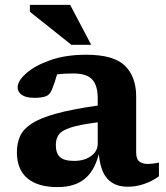

<svg xmlns="http://www.w3.org/2000/svg" viewBox="-20 -752 676 784"><path d="M502 10.5Q449 10.5 419.5 -21Q390 -52.5 383.5 -123Q365.5 -53 324.5 -20.5Q283.5 12 215 12Q134.5 12 91.8 -24Q49 -60 49 -130.5Q49 -166.5 61.8 -195.5Q74.5 -224.5 109.2 -247.2Q144 -270 209 -288Q274 -306 379 -321V-350.5Q379 -403 356.5 -427.5Q334 -452 278 -452Q258 -452 242 -451Q226 -450 213 -448.5Q204 -415.5 192.5 -387Q184 -365 167 -358.8Q150 -352.5 120 -352.5Q85.5 -352.5 68.8 -364.8Q52 -377 52 -395.5Q52 -421.5 86.8 -452.5Q121.5 -483.5 184.5 -506Q247.5 -528.5 332 -528.5Q445 -528.5 490.5 -483.2Q536 -438 536 -358.5V-130Q536 -103.5 548.2 -93Q560.5 -82.5 584.5 -82.5Q601.5 -82.5 629 -88V-32Q601.5 -12 568.5 -0.8Q535.5 10.5 502 10.5ZM208 -160Q208 -126 225 -110.5Q242 -95 282.5 -95Q324.5 -95 351.8 -114.8Q379 -134.5 379 -165V-252.5Q304.5 -243 268 -231Q231.5 -219 219.8 -202Q208 -185 208 -160ZM352.5 -569H271.5L102 -704V-732H266.5Z"/></svg>

Font: Newsreader 6pt SemiBold
Style: Regular
Weight: 600
Designer: Hugues Gentile
Foundry: Production Type
Version: Version 1.003; ttfautohint (v1.8.3)